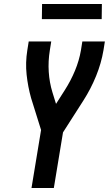

<svg xmlns="http://www.w3.org/2000/svg" viewBox="-20 -943 546 963"><path d="M138 0 186 -291 136 -451Q120 -508 113.5 -568.5Q107 -629 117 -691L124 -735H237L230 -691Q221 -636 224.5 -582.5Q228 -529 243 -480L261 -422L305 -491Q335 -538 356 -588.5Q377 -639 386 -691L393 -735H506L499 -691Q488 -626 462 -562Q436 -498 399 -440L296 -279L250 0ZM190 -847 191 -923H491L490 -847Z"/></svg>

Font: Iosevka Curly
Style: Bold Italic
Weight: 700
Italic angle: -9°
Monospace: yes
Designer: Belleve Invis
Foundry: Belleve Invis
Version: Version 22.1.2; ttfautohint (v1.8.4)